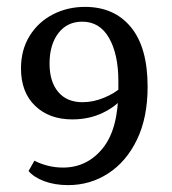

<svg xmlns="http://www.w3.org/2000/svg" viewBox="-20 -528 500 558"><path d="M227 -508Q312 -508 360.5 -449Q409 -390 409 -276Q409 -186 378 -122Q347 -58 294.5 -24Q242 10 178 10Q139 10 108.5 -1.5Q78 -13 63 -31L80 -61Q97 -52 118.5 -46.5Q140 -41 163 -41Q233 -41 278.5 -97Q324 -153 324 -268V-292Q324 -370 297 -417.5Q270 -465 219 -465Q175 -465 149.5 -431.5Q124 -398 124 -343Q124 -291 149 -261Q174 -231 220 -231Q251 -231 282.5 -244Q314 -257 333 -275L337 -245Q318 -219 278.5 -200Q239 -181 190 -181Q123 -181 82 -220.5Q41 -260 41 -329Q41 -383 66 -423.5Q91 -464 133.5 -486Q176 -508 227 -508Z"/></svg>

Font: Rasa
Style: Regular
Weight: 400
Designer: Anna Giedrys (Yrsa+Rasa design), David Brezina (Yrsa art-direction, Rasa art-direction, design)
Foundry: Rosetta Type Foundry
Version: Version 2.004